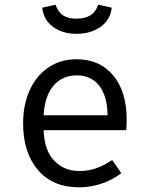

<svg xmlns="http://www.w3.org/2000/svg" viewBox="-20 -792 640 823"><path d="M320 -59Q359 -59 391.5 -70.5Q424 -82 461 -106L500 -50Q463 -21 415.5 -5Q368 11 320 11Q206 11 142.5 -63.5Q79 -138 79 -263Q79 -342 107 -404.5Q135 -467 187 -502.5Q239 -538 308 -538Q408 -538 465.5 -468.5Q523 -399 523 -279Q523 -256 521 -234H167Q170 -147 212.5 -103Q255 -59 320 -59ZM167 -298H441Q440 -381 405 -425Q370 -469 309 -469Q248 -469 210 -425.5Q172 -382 167 -298ZM161 -759 218 -772Q229 -740 250.5 -726Q272 -712 308 -712Q344 -712 367 -726Q390 -740 401 -772L459 -759Q453 -706 410.5 -676.5Q368 -647 308 -647Q249 -647 208 -676.5Q167 -706 161 -759Z"/></svg>

Font: FiraDG Mono
Style: Regular
Weight: 400
Designer: Carrois Corporate & Edenspiekermann AG
Foundry: Carrois Corporate GbR & Edenspiekermann AG
Version: Version 3.206